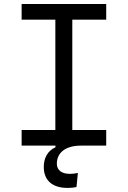

<svg xmlns="http://www.w3.org/2000/svg" viewBox="-20 -713 626 940"><path d="M310.1 207C322.8 207 339.4 206.1 354.5 202.6L361.3 133.8C347.2 136.7 333.5 138.2 322.8 138.2C281.7 138.2 258.3 120.1 258.3 88.4C258.3 34.2 301.3 0 376 0H500V-76.7H334V-616.7H500V-693.4H85.9V-616.7H251V-76.7H85.9V0H251.5V8.3C214.8 23.9 194.3 59.1 194.3 104.5C194.3 169.9 236.3 207 310.1 207Z"/></svg>

Font: Cascadia Mono PL SemiLight
Style: Regular
Weight: 350
Monospace: yes
Designer: Aaron Bell
Foundry: Saja Typeworks
Version: Version 2404.023